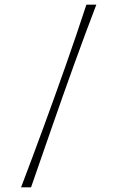

<svg xmlns="http://www.w3.org/2000/svg" viewBox="-20 -760 501 820"><path d="M70 40Q117.4 -84.4 166.1 -217.2Q214.9 -350 261.6 -482.9Q308.3 -615.7 348.9 -740H391.4Q343.7 -615.7 295.9 -482.9Q248 -350 201.9 -217.2Q155.7 -84.4 112.6 40Z"/></svg>

Font: Ojuju ExtraLight
Style: Regular
Weight: 200
Designer: Chisaokwu Joboson, Mirko Velimirovic
Foundry: Udi Foundry
Version: Version 1.000